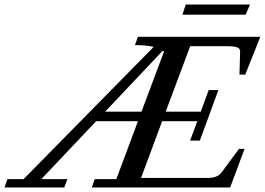

<svg xmlns="http://www.w3.org/2000/svg" viewBox="-90 -825 1166 845"><path d="M712.9 -760.3 727.5 -805.2H1010.3L991.2 -760.3ZM-70.3 0 -57.1 -36.6H13.7L586.4 -618.7Q554.2 -626.5 503.9 -626.5L517.1 -663.1H1055.7L989.3 -496.6H963.9L966.8 -598.1Q966.8 -611.3 954.1 -616.5Q941.4 -621.6 909.7 -621.6H747.1L639.2 -333.5H793.5L828.6 -428.7H871.1L789.6 -206.1H746.6L778.3 -291.5H623.5L530.8 -42H825.7Q867.2 -42 885.3 -66.4L961.9 -169.9H986.3L922.9 0H314L327.1 -36.6H421.9L517.1 -291.5H333L91.8 -36.6H206.5L192.9 0ZM631.8 -598.1Q631.3 -598.6 630.4 -599.4Q629.4 -600.1 628.2 -600.8Q627 -601.6 626.5 -602.1L372.6 -333.5H532.7Z"/></svg>

Font: Elstob 8pt Medium
Style: Italic
Weight: 500
Italic angle: -20°
Designer: Peter S. Baker
Version: Version 1.015